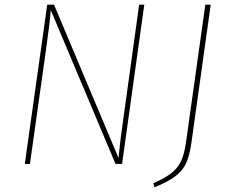

<svg xmlns="http://www.w3.org/2000/svg" viewBox="-20 -701 979 821"><path d="M502 0H474L197 -658Q195 -617 175 -476L108 0H86L182 -681H211L487 -25Q494 -103 509 -205L575 -681H597ZM798 -87Q790 -34 775.5 -2.5Q761 29 730 52.5Q699 76 641 100L635 83Q685 61 713 39Q741 17 754.5 -12.5Q768 -42 775 -90L858 -681H881Z"/></svg>

Font: Fira Sans Thin
Style: Italic
Weight: 250
Italic angle: -8°
Designer: Carrois Corporate & Edenspiekermann AG
Foundry: Carrois Corporate GbR & Edenspiekermann AG
Version: Version 4.203